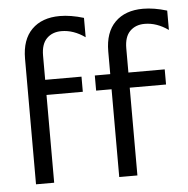

<svg xmlns="http://www.w3.org/2000/svg" viewBox="-44 -589 619 632"><g transform="rotate(-5 265.0 -272.5)"><path d="M50 0V-415Q50 -478 83.5 -511.5Q117 -545 176 -545Q212 -545 255 -532V-468Q217 -495 177 -495Q147 -495 128.5 -476.5Q110 -458 110 -420V-340H230V-290H110V0ZM325 0V-290H274V-340H325V-415Q325 -478 358.5 -511.5Q392 -545 451 -545Q487 -545 530 -532V-468Q492 -495 452 -495Q422 -495 403.5 -476.5Q385 -458 385 -420V-340H505V-290H385V0Z"/></g></svg>

Font: Glametrix
Style: Regular
Weight: 500
Designer: gluk
Foundry: gluk
Version: Version 0.40